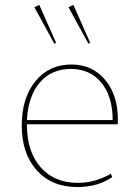

<svg xmlns="http://www.w3.org/2000/svg" viewBox="-20 -747 560 777"><path d="M338 -570 257 -718 277 -727 345 -574ZM200 -570 119 -718 139 -727 207 -574ZM293 10Q190 10 129 -57.5Q68 -125 68 -239Q68 -350 123 -418Q178 -486 269 -486Q353 -486 405 -424.5Q457 -363 457 -264Q457 -251 456 -244H89V-242Q89 -133 144.5 -70Q200 -7 295 -7Q365 -7 429 -44L434 -30Q375 10 293 10ZM267 -468Q188 -468 141 -413Q94 -358 89 -261H436Q436 -356 390.5 -412Q345 -468 267 -468Z"/></svg>

Font: Cantarell Thin
Style: Regular
Weight: 100
Designer: Dave Crossland, Nikolaus Waxweiler, Florian Fecher, Jacques Le Bailly, Eben Sorkin, Alexei Vanyashin, Alexios Zavras, Em
Version: Version 0.303